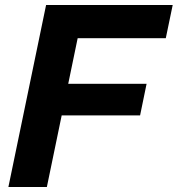

<svg xmlns="http://www.w3.org/2000/svg" viewBox="-20 -749 712 769"><path d="M13.6 0 164.6 -729H671.7L644 -595.9H255.4L298.3 -631L167.7 0ZM175.9 -286.9 203.9 -413.3H567.1L541.1 -286.9Z"/></svg>

Font: Mona Sans ExtraLight
Style: Italic
Weight: 200
Italic angle: -11.6951°
Designer: Deni Anggara
Foundry: GitHub
Version: Version 2.000